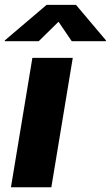

<svg xmlns="http://www.w3.org/2000/svg" viewBox="-35 -790 467 810"><path d="M11.2 0 101.6 -545.9H272L181.6 0ZM128.4 -616.2H-15.1L-14.6 -619.6L161.6 -769.5H285.6L412.1 -619.6L411.6 -616.2H267.6L211.9 -698.2Z"/></svg>

Font: Inter ExtraBold
Style: Italic
Weight: 800
Italic angle: -9.3988°
Designer: Rasmus Andersson
Foundry: rsms
Version: Version 4.001;git-66647c0bb